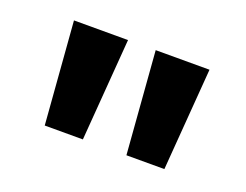

<svg xmlns="http://www.w3.org/2000/svg" viewBox="-56 -813 583 455"><g transform="rotate(20 236.0 -585.0)"><path d="M85 -456.1 64.9 -713.9H201.2L181.2 -456.1ZM291 -456.1 271 -713.9H406.7L386.7 -456.1Z"/></g></svg>

Font: Nokora
Style: Bold
Weight: 700
Designer: Danh Hong
Version: Version 8.000; ttfautohint (v1.8.3)